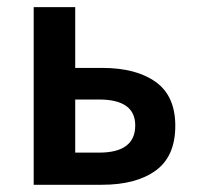

<svg xmlns="http://www.w3.org/2000/svg" viewBox="-20 -511 544 531"><path d="M73.2 0V-491.2H188V-323.2H262.2Q356.4 -323.2 410.6 -284.4Q464.8 -245.6 464.8 -163.1Q464.8 -78.6 410.6 -39.3Q356.4 0 262.2 0ZM188 -88.9H253.9Q354 -88.9 354 -164.1Q354 -235.8 253.9 -235.8H188Z"/></svg>

Font: Toshiba Sans Medium
Style: Regular
Weight: 500
Designer: Paul D. Hunt
Foundry: Toshiba Corporation
Version: Version 2.020;PS 2.0;hotconv 1.0.86;makeotf.lib2.5.63406